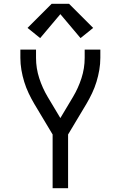

<svg xmlns="http://www.w3.org/2000/svg" viewBox="-20 -998 640 1018"><path d="M259 0V-285L162 -447Q146 -474 132 -503.5Q118 -533 108.5 -564Q99 -595 93.5 -627Q88 -659 88 -691V-735H171V-691Q171 -636 188 -583.5Q205 -531 233 -484L300 -372L367 -484Q395 -531 412 -583.5Q429 -636 429 -691V-735H512V-691Q512 -659 506.5 -627Q501 -595 491.5 -564Q482 -533 468 -503.5Q454 -474 438 -447L341 -285V0ZM407 -796 300 -923 193 -796 126 -850 254 -978H346L474 -850Z"/></svg>

Font: Zed Sans Extended
Style: Regular
Weight: 400
Width: 7
Designer: Belleve Invis
Foundry: Belleve Invis
Version: Version 1.0.0; ttfautohint (v1.8.4)